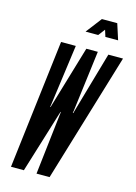

<svg xmlns="http://www.w3.org/2000/svg" viewBox="-135 -986 748 1057"><g transform="rotate(15 239.0 -457.5)"><path d="M37 0H110.5L217.5 -347.5L222.5 -362.5H224.5L222.5 -347.5L182.5 0H257L478.5 -735H395L295 -386.5L292 -374.5H289L291 -386.5L335 -735H269.5L166 -386.5L162.5 -374.5H159.5L162 -386.5L209.5 -735H125.5ZM241 -825H313L342 -863L354 -825H426.5L397.5 -915H310Z"/></g></svg>

Font: League Gothic SemiCondensed Italic
Style: Regular
Weight: 400
Width: 4
Designer: The League of Moveable Type
Version: Version 1.600; ttfautohint (v1.8.3)